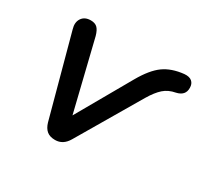

<svg xmlns="http://www.w3.org/2000/svg" viewBox="-113 -641 830 793"><g transform="rotate(30 302.5 -244.5)"><path d="M230 7Q205 7 190.5 -5Q176 -17 169 -41L65 -425Q56 -455 69.5 -475Q83 -495 112 -495Q132 -495 143 -484.5Q154 -474 161 -449L242 -117L388 -373Q424 -436 461.5 -463Q499 -490 557 -496Q581 -498 593 -487.5Q605 -477 605 -458Q606 -421 565 -412Q532 -406 510 -386.5Q488 -367 466 -330L290 -31Q268 7 230 7Z"/></g></svg>

Font: Nunito SemiBold
Style: Italic
Weight: 600
Italic angle: -9°
Designer: Vernon Adams
Foundry: Vernon Adams
Version: Version 3.601; ttfautohint (v1.8.2.53-6de2)